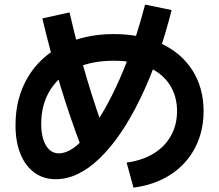

<svg xmlns="http://www.w3.org/2000/svg" viewBox="-20 -804 978 857"><path d="M770.2 -307.7Q770.2 -376.9 736.1 -427.9Q702 -478.9 638 -505.9Q574 -532.9 487.3 -532.9Q388.6 -532.9 315.8 -498.9Q242.9 -464.8 203.4 -401.1Q163.9 -337.4 163.9 -251.1Q163.9 -210.5 173.6 -180.9Q183.2 -151.2 200.7 -135.4Q218.2 -119.5 242.9 -119.5Q302.5 -119.5 374 -208Q445.4 -296.5 512.8 -448.5Q580.2 -600.4 627.5 -783.6L746.2 -759Q688 -531.2 604.4 -360.3Q520.9 -189.4 424.1 -96.7Q327.3 -4 229.2 -4Q174.1 -4 133.6 -33.4Q93.1 -62.9 71.2 -117.1Q49.2 -171.4 49.2 -244.8Q49.2 -366 103.8 -458.5Q158.4 -550.9 258.2 -601.4Q357.9 -651.9 487.3 -651.9Q608.5 -651.9 699.1 -609.8Q789.8 -567.7 839.2 -489.7Q888.7 -411.7 888.7 -307.7Q888.7 -216.9 850.3 -143.6Q812 -70.3 741 -24.4Q670 21.5 575.8 33.5L545.2 -78.3Q614.7 -87.7 665.3 -118.5Q715.8 -149.3 743 -198Q770.2 -246.8 770.2 -307.7ZM169 -721.8 290.3 -748.7Q327 -590.2 368.1 -452Q409.2 -313.8 460 -178.3L345.5 -140.4Q291.9 -280.9 249.4 -421.5Q207 -562.1 169 -721.8Z"/></svg>

Font: WEMIX Pretendard Variable
Style: Regular
Weight: 400
Designer: Base glyphs from Inter by Rasmus Andersson; Hangeul glyphs from Noto Sans CJK(Source Han Sans) by Jang Soo-young and Kan
Foundry: Kil Hyung-jin
Version: Version 1.000;Glyphs 3.2 (3208)